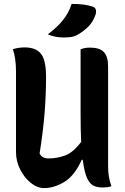

<svg xmlns="http://www.w3.org/2000/svg" viewBox="-20 -953 640 984"><path d="M206 11Q171 11 138 -15.5Q105 -42 83.5 -84.5Q62 -127 62 -173V-587Q62 -653 46 -701Q63 -706 77 -708Q91 -710 107 -710Q163 -710 189.5 -678Q216 -646 216 -559Q216 -471 209 -379Q202 -287 183 -166Q196 -141 228 -141Q273 -141 314.5 -156.5Q356 -172 396 -226Q393 -288 393 -372V-700Q404 -705 416.5 -707Q429 -709 441 -709Q491 -709 512.5 -686Q534 -663 534 -613V-101Q534 -73 538 -48Q542 -23 551 1Q542 5 530.5 6.5Q519 8 507 8Q483 8 463 0.5Q443 -7 428 -36.5Q413 -66 404 -134H399Q362 -52 309.5 -20.5Q257 11 206 11ZM347 -933Q383 -933 408.5 -929.5Q434 -926 455 -919Q469 -914 471.5 -902Q474 -890 469 -876Q457 -842 435 -819Q413 -796 381 -777Q365 -767 348.5 -764Q332 -761 307 -761Q285 -761 265.5 -764.5Q246 -768 225 -777Q272 -812 302 -849Q332 -886 347 -933Z"/></svg>

Font: Recursive Mn Csl St
Style: Bold
Weight: 700
Monospace: yes
Version: Version 1.079;hotconv 1.0.112;makeotfexe 2.5.65598; ttfautoh